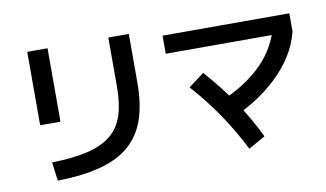

<svg xmlns="http://www.w3.org/2000/svg" viewBox="-78 -944 1916 1127"><g transform="rotate(-10 880.0 -380.5)"><path d="M170 -110Q297.8 -112.2 384.4 -133.3Q471.1 -154.4 523.9 -197.8Q576.7 -241.1 599.4 -311.1Q622.2 -381.1 622.2 -482.2V-774.4H744.4V-484.4Q744.4 -356.7 713.3 -266.1Q682.2 -175.6 615.6 -117.2Q548.9 -58.9 442.2 -30Q335.6 -1.1 184.4 1.1ZM138.9 -336.7V-774.4H260V-336.7Z M1220 -295.6Q1373.3 -363.3 1463.9 -456.7Q1554.4 -550 1585.6 -674.4L1693.3 -622.2Q1672.2 -535.6 1617.2 -457.2Q1562.2 -378.9 1477.8 -311.7Q1393.3 -244.4 1278.9 -191.1ZM1324.4 12.2Q1265.6 -104.4 1195 -207.8Q1124.4 -311.1 1041.1 -403.3L1134.4 -473.3Q1223.3 -374.4 1295.6 -267.8Q1367.8 -161.1 1424.4 -44.4ZM937.8 -622.2V-730H1693.3V-622.2Z"/></g></svg>

Font: Paperlogy 6 SemiBold
Style: Regular
Weight: 600
Designer: redesigned by Lee Juim, glyphs from Gmarket Sans & Montserrat
Foundry: PT&
Version: Version 1.001